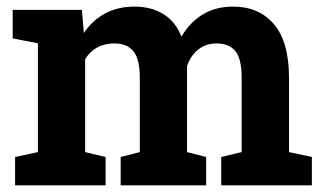

<svg xmlns="http://www.w3.org/2000/svg" viewBox="-20 -558 976 578"><path d="M25.4 0V-85.4L94.2 -100.1V-427.7L18.1 -442.4V-528.3H226.6L232.4 -458.5Q257.8 -496.6 296.1 -517.3Q334.5 -538.1 384.8 -538.1Q435.5 -538.1 471.9 -515.6Q508.3 -493.2 526.4 -447.8Q550.8 -490.2 589.8 -514.2Q628.9 -538.1 681.6 -538.1Q759.8 -538.1 804.9 -484.9Q850.1 -431.6 850.1 -322.8V-100.1L918.9 -85.4V0H646V-85.4L707.5 -100.1V-323.2Q707.5 -381.8 688.2 -404.5Q668.9 -427.2 632.3 -427.2Q599.1 -427.2 576.2 -408.4Q553.2 -389.6 543 -358.9V-100.1L600.6 -85.4V0H343.3V-85.4L400.9 -100.1V-323.2Q400.9 -380.4 381.6 -403.8Q362.3 -427.2 324.7 -427.2Q294.4 -427.2 272.5 -415Q250.5 -402.8 236.3 -379.9V-100.1L297.9 -85.4V0Z"/></svg>

Font: Roboto Slab LO
Style: Bold
Weight: 700
Designer: Google
Version: Version 2.000